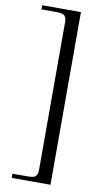

<svg xmlns="http://www.w3.org/2000/svg" viewBox="-112 -834 635 1164"><g transform="rotate(10 205.0 -251.5)"><path d="M287.6 279.8H48.8V253.9H137.2Q171.9 253.9 185.5 247.1H185.1Q203.6 235.8 203.6 206.1V-710.4Q203.6 -739.3 185.1 -750.5H185.5Q170.9 -757.8 137.2 -757.8H48.8V-783.2H287.6Z"/></g></svg>

Font: XB Niloofar
Style: Regular
Weight: 400
Designer: Behnam
Foundry: Irmug
Version: Version 7.201 2008